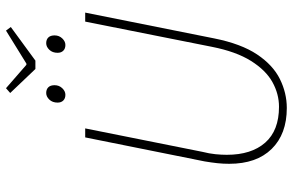

<svg xmlns="http://www.w3.org/2000/svg" viewBox="-188 -776 976 640"><g transform="rotate(-90 300.0 -456.0)"><path d="M260 12Q173 12 123.5 -38.5Q74 -89 74 -180Q74 -200 76 -219Q78 -238 82 -262L162 -660H192L114 -270Q108 -246 106 -226Q104 -206 104 -188Q104 -106 144.5 -60Q185 -14 264 -14Q307 -14 346.5 -36Q386 -58 417 -107.5Q448 -157 464 -238L548 -660H578L492 -230Q474 -140 438.5 -87Q403 -34 356.5 -11Q310 12 260 12ZM304 -726Q292 -726 285 -733Q278 -740 278 -752Q278 -769 288 -779.5Q298 -790 310 -790Q322 -790 329 -783Q336 -776 336 -762Q336 -747 326 -736.5Q316 -726 304 -726ZM470 -726Q458 -726 451 -733Q444 -740 444 -752Q444 -769 454 -779.5Q464 -790 476 -790Q488 -790 495 -783Q502 -776 502 -762Q502 -747 492 -736.5Q482 -726 470 -726ZM390 -826 310 -910 326 -924 404 -856H408L518 -924L530 -908L418 -826Z"/></g></svg>

Font: SourceCodeVF
Style: Italic
Weight: 200
Italic angle: -11°
Monospace: yes
Designer: Paul D. Hunt, Teo Tuominen
Foundry: Adobe
Version: Version 1.026;hotconv 1.1.0;makeotfexe 2.6.0